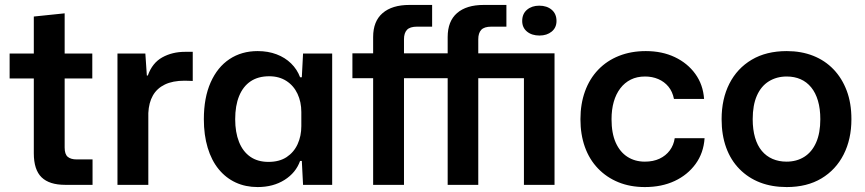

<svg xmlns="http://www.w3.org/2000/svg" viewBox="-20 -749 3507 778"><path d="M244 0Q180 0 148.5 -30.5Q117 -61 117 -128V-431H19V-532H117V-682L242 -695V-532H354V-431H242V-151Q242 -124 254.5 -113.5Q267 -103 291 -103H355V0Z M456 0V-532H569L575 -443H579Q597 -494 637.5 -516.5Q678 -539 730 -539Q739 -539 746.5 -539Q754 -539 761 -539V-421Q755 -421 746.5 -421.5Q738 -422 728 -422Q680 -422 648 -406.5Q616 -391 599.5 -362Q583 -333 581 -291V0Z M1024 9Q975 9 935 -9.5Q895 -28 866 -63.5Q837 -99 821.5 -150.5Q806 -202 806 -266Q806 -353 833.5 -415Q861 -477 910 -509.5Q959 -542 1024 -542Q1066 -542 1100.5 -529Q1135 -516 1159.5 -492Q1184 -468 1196 -436H1203L1208 -532H1326V0H1208L1203 -97H1196Q1179 -49 1133 -20Q1087 9 1024 9ZM1068 -93Q1112 -93 1141.5 -112.5Q1171 -132 1186 -165Q1201 -198 1201 -238V-295Q1201 -336 1185.5 -369Q1170 -402 1140.5 -421Q1111 -440 1071 -440Q1026 -440 995.5 -419.5Q965 -399 949 -360Q933 -321 933 -266Q933 -213 948.5 -174Q964 -135 994 -114Q1024 -93 1068 -93Z M1492 0V-432H1408V-533H1492V-599Q1492 -663 1530.5 -696Q1569 -729 1639 -729H1731V-641H1670Q1641 -641 1629 -628Q1617 -615 1617 -590V-533H1794V-599Q1794 -663 1832 -696Q1870 -729 1940 -729H2032V-641H1971Q1942 -641 1930 -628Q1918 -615 1918 -590V-533H2227V0H2103V-432H1918V0H1794V-432H1617V0ZM2166 -605Q2135 -605 2115.5 -621Q2096 -637 2096 -664Q2096 -693 2115.5 -709.5Q2135 -726 2165 -726Q2196 -726 2215.5 -709.5Q2235 -693 2235 -664Q2235 -637 2215.5 -621Q2196 -605 2166 -605Z M2593 9Q2534 9 2486 -10.5Q2438 -30 2403 -66.5Q2368 -103 2350 -153.5Q2332 -204 2332 -266Q2332 -328 2350.5 -379Q2369 -430 2404 -466.5Q2439 -503 2488 -522.5Q2537 -542 2597 -542Q2663 -542 2714.5 -517.5Q2766 -493 2797.5 -449.5Q2829 -406 2833 -348H2711Q2705 -378 2688.5 -398Q2672 -418 2647.5 -428.5Q2623 -439 2594 -439Q2561 -439 2536 -426.5Q2511 -414 2493.5 -391Q2476 -368 2467 -336.5Q2458 -305 2458 -266Q2458 -209 2475 -171Q2492 -133 2522.5 -113.5Q2553 -94 2593 -94Q2627 -94 2652.5 -106Q2678 -118 2694 -139.5Q2710 -161 2714 -189H2835Q2831 -129 2798.5 -84.5Q2766 -40 2713.5 -15.5Q2661 9 2593 9Z M3168 9Q3108 9 3060 -9.5Q3012 -28 2976.5 -64Q2941 -100 2922.5 -151Q2904 -202 2904 -266Q2904 -348 2935.5 -410Q2967 -472 3026 -507Q3085 -542 3168 -542Q3227 -542 3275 -523Q3323 -504 3357.5 -468Q3392 -432 3411 -381.5Q3430 -331 3430 -266Q3430 -185 3398.5 -123Q3367 -61 3308.5 -26Q3250 9 3168 9ZM3167 -94Q3208 -94 3239 -113.5Q3270 -133 3287 -171.5Q3304 -210 3304 -266Q3304 -308 3294.5 -340.5Q3285 -373 3267 -395Q3249 -417 3224 -428Q3199 -439 3168 -439Q3127 -439 3095.5 -419.5Q3064 -400 3047 -361.5Q3030 -323 3030 -266Q3030 -224 3039.5 -191.5Q3049 -159 3067 -137.5Q3085 -116 3110.5 -105Q3136 -94 3167 -94Z"/></svg>

Font: Mona Sans ExtraLight SemiBold
Style: Regular
Weight: 600
Version: Version 2.000